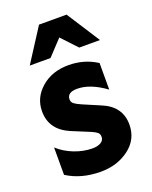

<svg xmlns="http://www.w3.org/2000/svg" viewBox="-144 -839 736 930"><g transform="rotate(-20 224.0 -374.0)"><path d="M316 -760 426 -589H319L245 -668L171 -589H64L174 -760ZM39 -176Q74 -144 121 -126Q168 -108 213 -108Q240 -108 256.5 -118Q273 -128 273 -146Q273 -160 265 -167.5Q257 -175 237 -184L140 -224Q44 -265 44 -360Q44 -430 99.5 -478.5Q155 -527 240 -527Q321 -527 386 -485V-348Q308 -405 241 -405Q189 -405 189 -369Q189 -355 199.5 -346.5Q210 -338 235 -327L324 -289Q420 -250 420 -156Q420 -80 359 -34Q298 12 213 12Q112 12 39 -35Z"/></g></svg>

Font: Freely
Style: Bold
Weight: 700
Designer: Kris Sowersby
Foundry: Klim Type Foundry
Version: Version 1.006;hotconv 1.0.113;makeotfexe 2.5.65598;200799169